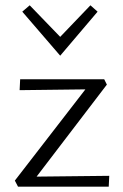

<svg xmlns="http://www.w3.org/2000/svg" viewBox="-20 -704 463 724"><path d="M207 -494 64 -660 92 -684 207 -565 321 -684 348 -660ZM392 -41 390 0H48L36 -23L302 -367L54 -364L56 -405H373L383 -385L118 -38Z"/></svg>

Font: Isabella Sans
Style: Regular
Weight: 400
Designer: Original fonts by Christian Thalmann (Catharsis Fonts), Modifications by Cristiano Sobral
Version: Version 0.002;July 12, 2020;FontCreator 13.0.0.2655 64-bit; 